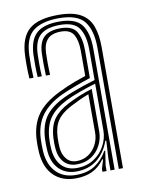

<svg xmlns="http://www.w3.org/2000/svg" viewBox="-74 -659 536 719"><g transform="rotate(-10 194.5 -300.0)"><path d="M320.7 0V-460.6Q320.7 -526.2 294.6 -560.5Q268.4 -594.8 196.9 -594.8Q134.9 -594.8 101.2 -570.2Q67.4 -545.5 64.6 -479.4Q63.7 -456.4 63.9 -435.2Q64.1 -413.9 65.4 -391.6H49.8Q48.3 -416.4 48.1 -437Q47.8 -457.6 48.8 -480Q51.7 -548.1 86.5 -577.7Q121.2 -607.4 196.9 -607.4Q251.8 -607.4 282.1 -590.2Q312.5 -573 324.5 -540.2Q336.6 -507.4 336.6 -460.6V0ZM166.7 -30.6Q204.8 -30.6 232.1 -48.5Q259.4 -66.4 274.1 -94.3Q288.9 -122.2 288.9 -151.7V-329.9Q257.8 -320.6 226.1 -309.1Q194.4 -297.5 172.8 -286.8Q129.8 -265.2 108.5 -235.9Q87.1 -206.7 84 -157.5Q83.3 -144.8 83.5 -135.1Q83.7 -125.3 84.7 -113.4Q88.5 -74.8 109.6 -52.7Q130.7 -30.6 166.7 -30.6ZM169.5 -43.9Q138.8 -43.9 120.9 -63.5Q103 -83.1 100.3 -115.5Q99.5 -124.9 99.3 -135.1Q99.1 -145.3 99.6 -155.8Q102 -202.4 121.6 -228.8Q141.2 -255.1 178.6 -274.3Q202.6 -286.5 224.9 -295.7Q247.2 -304.8 272.8 -312.6V-150.6Q272.8 -123.3 260.3 -98.8Q247.9 -74.4 224.7 -59.2Q201.6 -43.9 169.5 -43.9ZM171 -56.3Q196.2 -56.3 215.6 -69.2Q234.9 -82.1 245.9 -103.4Q257 -124.7 257 -149.6V-295.1Q238.5 -288.1 221.3 -280.2Q204.1 -272.3 185.1 -262.3Q148.6 -243 132.8 -219Q117.1 -194.9 115.5 -155.1Q115.2 -145.3 115.3 -135.6Q115.5 -125.9 116.1 -116.7Q118.3 -90.1 132.6 -73.2Q146.8 -56.3 171 -56.3ZM156 7.1Q104.9 7.1 73.3 -23.4Q41.8 -53.9 37.2 -110.6Q36.2 -123.4 36.1 -135.5Q36 -147.7 36.6 -161.3Q39.6 -218.4 66.9 -256.4Q94.1 -294.5 154.8 -323.8Q169.4 -330.9 184.5 -337.5Q199.7 -344.1 217.5 -350.8Q235.4 -357.5 257.4 -364.6V-460.7Q257.4 -499 244.6 -521.6Q231.8 -544.1 196.9 -544.1Q162.1 -544.1 145.6 -527.1Q129.2 -510.2 127.7 -475.2Q127.3 -462 127.2 -438.9Q127.2 -415.9 128.4 -391.6H112.6Q111.6 -414 111.5 -437.3Q111.5 -460.7 111.9 -476.1Q113.9 -519.8 134.9 -538.3Q155.9 -556.7 196.9 -556.7Q242.2 -556.7 257.7 -530.5Q273.2 -504.2 273.2 -460.7V-354Q241.9 -343.7 212.2 -332.7Q182.6 -321.6 160.9 -311.6Q108.1 -286.8 81.4 -250.6Q54.6 -214.5 52.4 -160.3Q52.1 -148.1 52.1 -136.2Q52.1 -124.4 53 -111.6Q57 -62 84.8 -33.7Q112.6 -5.5 159.5 -5.5Q203.7 -5.5 232.2 -24.5Q260.8 -43.5 278.9 -76.1H282.6L274.3 -21.2V0H258.7L258.4 -10.2L269 -45.9H265.8Q245.7 -18 219 -5.4Q192.3 7.1 156 7.1ZM289 0V-44.7L292.9 -112.4H289.1Q274.3 -69.5 242.3 -43.7Q210.3 -18 162.8 -18Q122.7 -18.1 97.6 -43Q72.5 -68 68.9 -112.4Q67.9 -124.7 67.8 -135.6Q67.7 -146.4 68.2 -159.3Q70.7 -211.6 93.8 -243.6Q117 -275.5 166.9 -299.3Q181.8 -306.3 202 -314.1Q222.3 -321.9 244.8 -329.5Q267.3 -337.2 289.3 -343.6V-460.6Q289.3 -510.7 270.4 -540Q251.6 -569.3 196.9 -569.3Q147.1 -569.3 122.6 -548Q98.1 -526.7 96.1 -476.4Q95.6 -461.5 95.6 -438.3Q95.5 -415.1 97 -391.6H81.2Q79.9 -413.4 79.7 -436.9Q79.5 -460.4 80.2 -476.7Q82.6 -532.6 109.9 -557.4Q137.2 -582.2 196.9 -582.2Q259 -582.2 282 -550.9Q304.9 -519.5 304.9 -460.6V0Z"/></g></svg>

Font: Big Shoulders Inline Text Thin
Style: Regular
Weight: 100
Designer: Patric King
Foundry: XO Type Co
Version: Version 2.002